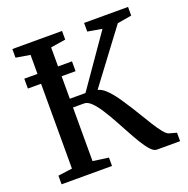

<svg xmlns="http://www.w3.org/2000/svg" viewBox="-131 -867 969 991"><g transform="rotate(-20 353.0 -371.5)"><path d="M41 0V-47.5L119 -58V-682.5L41 -695.5V-743H314V-695.5L232 -682.5V-400.5H318L514 -682L435 -695.5V-743H676.5V-695.5L598 -682L382.5 -394.5Q403.5 -388.5 422 -372Q440.5 -355.5 458.5 -332.2Q476.5 -309 494.5 -280.5Q518.5 -245 541 -207.2Q563.5 -169.5 584 -136.8Q604.5 -104 621.8 -82.5Q639 -61 652 -57.5L692 -46.5V0H564Q549 0 531.8 -18.2Q514.5 -36.5 495.8 -66.8Q477 -97 457.2 -133.8Q437.5 -170.5 417 -207.5Q396.5 -245 375.2 -278.2Q354 -311.5 333.2 -332Q312.5 -352.5 293.5 -352.5H232V-58L318 -46V0ZM308.5 -578V-524H46.5V-578Z"/></g></svg>

Font: Merriweather 36pt Medium
Style: Regular
Weight: 500
Version: Version 2.100